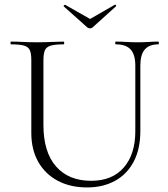

<svg xmlns="http://www.w3.org/2000/svg" viewBox="-20 -807 737 840"><path d="M572 -520Q572 -568 551.5 -590.5Q531 -613 487 -613Q484 -613 484 -619Q484 -625 487 -625Q509 -625 532.5 -623.5Q556 -622 584 -622Q607 -622 630.5 -623.5Q654 -625 673 -625Q675 -625 675 -619Q675 -613 673 -613Q633 -613 613.5 -590.5Q594 -568 594 -520V-234Q594 -155 565 -100Q536 -45 483.5 -16Q431 13 361 13Q287 13 232 -16.5Q177 -46 147 -99.5Q117 -153 117 -225V-544Q117 -573 110.5 -587.5Q104 -602 85 -607.5Q66 -613 28 -613Q26 -613 26 -619Q26 -625 28 -625Q52 -625 81 -623.5Q110 -622 143 -622Q177 -622 206.5 -623.5Q236 -625 258 -625Q261 -625 261 -619Q261 -613 258 -613Q220 -613 201 -607Q182 -601 176 -586Q170 -571 170 -542V-260Q170 -142 225 -79Q280 -16 379 -16Q471 -16 521.5 -74Q572 -132 572 -233ZM362 -687 259 -779Q257 -781 260.5 -784Q264 -787 265 -786L374 -724L482 -786Q484 -788 487 -784.5Q490 -781 487 -779L385 -687Q381 -683 374 -683Q367 -683 362 -687Z"/></svg>

Font: Cormorant Garamond Light Light
Style: Regular
Weight: 300
Version: Version 4.001